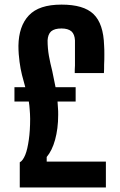

<svg xmlns="http://www.w3.org/2000/svg" viewBox="-20 -829 531 849"><path d="M67.4 0H448.2V-114.3H186.5V-134.8C202.1 -153.3 214.8 -178.7 223.6 -210.9C232.4 -243.2 237.3 -279.3 237.3 -321.3C237.3 -332 237.3 -342.8 236.3 -351.6C235.4 -361.3 235.4 -371.1 234.4 -379.9H314.5V-443.4H225.6C220.7 -469.7 215.8 -493.2 210.9 -515.6C205.1 -538.1 200.2 -560.5 196.3 -582C192.4 -604.5 190.4 -627 190.4 -650.4C191.4 -668 196.3 -681.6 206.1 -690.4C216.8 -699.2 231.4 -703.1 252 -703.1C270.5 -703.1 285.2 -699.2 295.9 -690.4C305.7 -681.6 310.5 -668 311.5 -650.4V-616.2V-577.1V-539.1C310.5 -527.3 310.5 -516.6 310.5 -505.9H439.5C440.4 -516.6 440.4 -529.3 440.4 -543.9C441.4 -558.6 441.4 -573.2 441.4 -587.9C441.4 -602.5 441.4 -615.2 440.4 -627C438.5 -692.4 422.9 -738.3 393.6 -766.6C364.3 -794.9 317.4 -808.6 252 -808.6C185.5 -808.6 137.7 -793 107.4 -760.7C77.1 -728.5 62.5 -683.6 61.5 -627C61.5 -600.6 63.5 -577.1 66.4 -555.7C69.3 -535.2 72.3 -516.6 77.1 -498C82 -479.5 86.9 -461.9 91.8 -443.4H43.9V-379.9H107.4C109.4 -369.1 110.4 -357.4 111.3 -344.7C112.3 -332 113.3 -318.4 113.3 -303.7C113.3 -268.6 111.3 -237.3 107.4 -210.9C103.5 -183.6 98.6 -161.1 91.8 -144.5C85 -127.9 77.1 -116.2 67.4 -111.3V0Z"/></svg>

Font: Yellow Ladder Regular
Style: Regular
Weight: 400
Designer: Zima Creative
Version: Version 2.002